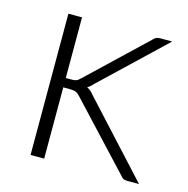

<svg xmlns="http://www.w3.org/2000/svg" viewBox="-81 -576 638 653"><g transform="rotate(15 238.0 -249.0)"><path d="M82 0ZM130 -497.5V-284H153Q160 -284 166.2 -286Q172.5 -288 180 -295.5L379.5 -485Q384.5 -491 390.5 -494.2Q396.5 -497.5 405.5 -497.5H447.5L228 -289Q219 -278.5 208.5 -272.5Q216.5 -268.5 222.2 -263.2Q228 -258 233.5 -251L464 0H422.5Q415.5 0 409.8 -2.2Q404 -4.5 399 -11.5L190 -235.5Q186 -240 182.2 -243Q178.5 -246 174.5 -247.8Q170.5 -249.5 165.2 -250.2Q160 -251 152.5 -251H130V0H82V-497.5Z"/></g></svg>

Font: Lato Light
Style: Regular
Weight: 300
Designer: Lukasz Dziedzic
Foundry: tyPoland Lukasz Dziedzic
Version: Version 2.007; 2014-02-27